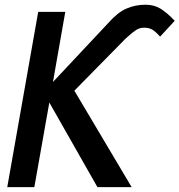

<svg xmlns="http://www.w3.org/2000/svg" viewBox="-20 -774 742 794"><path d="M184 -350 122 0H10L138 -725H250L199 -435L426.5 -677.5Q466 -722.5 502.8 -738.5Q539.5 -754.5 581.5 -754.5Q618 -754.5 645 -737.5Q672 -720.5 702.5 -688L642 -622.5Q624.5 -642.5 610.5 -651Q596.5 -659.5 576 -659.5Q558 -659.5 543.8 -650.5Q529.5 -641.5 508 -622L499 -614L287.5 -399L524.5 0H383Z"/></svg>

Font: JuliaMono ExtraBold
Style: Italic
Weight: 800
Italic angle: -9°
Monospace: yes
Designer: cormullion
Foundry: corm
Version: Version 0.057; ttfautohint (v1.8.4)